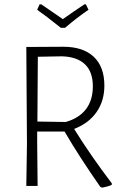

<svg xmlns="http://www.w3.org/2000/svg" viewBox="-20 -855 578 883"><path d="M494 -12V-5Q478 3 449 8L441 4Q344 -135 277 -250H151V-197L153 0H101L104 -194L101 -639L271 -640Q362 -640 411 -594Q460 -548 460 -461Q460 -391 424 -339.5Q388 -288 321 -262Q396 -141 494 -12ZM152 -296 282 -294Q343 -311 375 -352.5Q407 -394 407 -458Q407 -525 370.5 -559.5Q334 -594 265 -596L154 -594ZM387 -810Q334 -774 279 -727H260Q187 -785 151 -810L162 -835H170L269 -767Q317 -801 368 -835H375Z"/></svg>

Font: Luna Sans Light
Style: Regular
Weight: 300
Designer: Juan Pablo del Peral
Foundry: Huerta Tipografica
Version: Version 2.001; ttfautohint (v1.5)